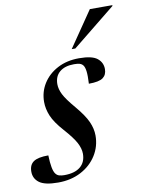

<svg xmlns="http://www.w3.org/2000/svg" viewBox="-100 -792 657 863"><g transform="rotate(-10 228.5 -360.5)"><path d="M72.5 -117Q74.5 -50.5 88.5 -32Q95.5 -22.5 105.5 -19.8Q115.5 -17 128.5 -17Q176 -17 201.5 -38Q227 -59 227 -97.5Q227 -121 212.8 -148Q198.5 -175 160.5 -217.5Q122.5 -260 109 -292.5Q95.5 -325 95.5 -356.5Q95.5 -402.5 119.2 -440.2Q143 -478 185.5 -500.5Q228 -523 284 -523Q343.5 -523 367 -504Q390.5 -485 390.5 -455Q390.5 -429 372.8 -415.8Q355 -402.5 308 -402.5Q310 -440 307.5 -459.2Q305 -478.5 298.5 -487Q292.5 -495 282.5 -497.8Q272.5 -500.5 257.5 -500.5Q215.5 -500.5 191.8 -480.8Q168 -461 168 -425Q168 -402.5 180.5 -377.5Q193 -352.5 230.5 -308.5Q268 -264 282.5 -231.8Q297 -199.5 297 -168.5Q297 -118.5 271.2 -77.8Q245.5 -37 200 -13Q154.5 11 95.5 11Q34.5 11 9.5 -7.8Q-15.5 -26.5 -15.5 -58Q-15.5 -89 4.8 -103Q25 -117 72.5 -117ZM259 -569 370.5 -732H473.5L472.5 -728L275.5 -569Z"/></g></svg>

Font: Newsreader Display Medium
Style: Italic
Weight: 500
Italic angle: -17°
Designer: Hugues Gentile
Foundry: Production Type
Version: Version 1.001